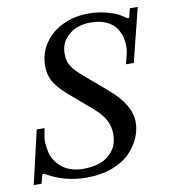

<svg xmlns="http://www.w3.org/2000/svg" viewBox="-85 -833 812 916"><g transform="rotate(-10 321.0 -375.0)"><path d="M158.2 -548.8Q158.2 -609.4 190.7 -657.7Q223.1 -706.1 279.5 -732.9Q335.9 -759.8 404.8 -759.8Q450.7 -759.8 490.5 -749Q530.3 -738.3 546.9 -729Q563.5 -719.7 583 -706.1H592.8L604 -750H642.1L577.1 -490.2H539.1L547.9 -523.9Q559.1 -562 554.4 -596.9Q549.8 -631.8 533.7 -658.2Q517.6 -684.6 484.9 -700.2Q452.1 -715.8 407.2 -715.8Q341.8 -715.8 300.8 -680.4Q259.8 -645 259.8 -590.8Q259.8 -570.3 264.4 -553.7Q269 -537.1 280.8 -522Q292.5 -506.8 302.5 -496.8Q312.5 -486.8 332 -470.2L437 -379.9Q537.1 -294.9 537.1 -210.9Q537.1 -171.9 520.5 -134Q503.9 -96.2 471.9 -63.5Q439.9 -30.8 385.5 -10.5Q331.1 9.8 263.2 9.8Q152.8 9.8 65.9 -43H55.2L43.9 1H5.9L65.9 -257.8H104L98.1 -226.1Q93.3 -204.6 95.2 -182.1Q97.2 -159.7 102.5 -138.2Q107.9 -116.7 121.1 -97.9Q134.3 -79.1 151.9 -64.9Q169.4 -50.8 195.6 -42.5Q221.7 -34.2 252.9 -34.2Q334 -34.2 377.9 -72Q421.9 -109.9 421.9 -171.9Q421.9 -210 405.3 -241.2Q388.7 -272.5 350.1 -306.2L243.2 -397.9Q224.1 -414.6 211.4 -427.7Q198.7 -440.9 185.1 -459.7Q171.4 -478.5 164.8 -500.7Q158.2 -522.9 158.2 -548.8Z"/></g></svg>

Font: Happy Times at the IKOB New Game Plus Edition
Style: Italic
Weight: 400
Italic angle: -16°
Designer: Lucas Le Bihan
Foundry: Lucas Le Bihan
Version: Version 1.000;PS 1.0;hotconv 1.0.88;makeotf.lib2.5.647800